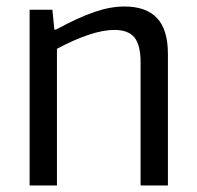

<svg xmlns="http://www.w3.org/2000/svg" viewBox="-20 -570 604 590"><path d="M71 -540H141L147 -479H152Q187 -498 216.5 -511.5Q246 -525 271 -533.5Q296 -542 318.5 -546Q341 -550 363 -550Q429 -550 462.5 -514.5Q496 -479 496 -404V0H412V-378Q412 -432 393 -455Q374 -478 332 -478Q296 -478 250.5 -462.5Q205 -447 155 -420V0H71Z"/></svg>

Font: Encode Sans Narrow
Style: Regular
Weight: 400
Designer: Pablo Impallari, Andres Torresi
Foundry: Pablo Impallari, Andres Torresi
Version: Version 1.000; ttfautohint (v1.00) -l 8 -r 50 -G 200 -x 14 -